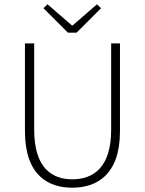

<svg xmlns="http://www.w3.org/2000/svg" viewBox="-20 -861 673 893"><path d="M316 12C428 12 538 -46 538 -251V-659H497V-257C497 -80 412 -27 316 -27C222 -27 139 -80 139 -257V-659H96V-251C96 -46 204 12 316 12ZM296 -709H336L450 -823L431 -841L318 -743H314L201 -841L182 -823Z"/></svg>

Font: Source Sans Pro Light
Style: Regular
Weight: 300
Designer: Paul D. Hunt
Foundry: Adobe Systems Incorporated
Version: Version 3.006;hotconv 1.0.111;makeotfexe 2.5.65597